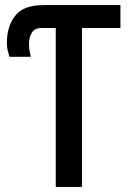

<svg xmlns="http://www.w3.org/2000/svg" viewBox="-20 -734 506 754"><path d="M199 0V-624H142Q117 -624 105.5 -606.5Q94 -589 94 -562Q94 -546 96.5 -532Q99 -518 101 -511H17Q14 -520 10.5 -535Q7 -550 7 -566Q7 -630 39.5 -672Q72 -714 150 -714H453V-624H302V0Z"/></svg>

Font: Avrile Sans Condensed Medium
Style: Regular
Weight: 500
Width: 3
Designer: Monotype Design Team
Foundry: Monotype Imaging Inc.
Version: Version 2.001;September 10, 2019;FontCreator 11.5.0.2425 64-